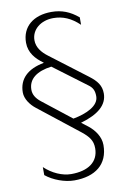

<svg xmlns="http://www.w3.org/2000/svg" viewBox="-96 -777 659 991"><g transform="rotate(-10 233.5 -281.5)"><path d="M367 -314C391 -297 398 -279 398 -251C398 -201 333 -171 262 -158L113 -275C86 -296 74 -318 74 -342C74 -399 119 -432 196 -442ZM89 -586C89 -533 122 -497 160 -470L161 -468C75 -452 28 -407 28 -336C28 -302 53 -268 80 -247L292 -80C328 -51 346 -28 346 12C346 84 290 122 202 122C155 122 103 99 63 61V103C102 135 162 157 212 157C322 157 391 104 391 3C391 -40 364 -78 331 -104L297 -130C391 -157 439 -199 439 -259C439 -301 418 -327 380 -356L189 -501C157 -525 134 -554 134 -591C134 -647 184 -687 249 -687C299 -687 342 -669 385 -628V-667C342 -703 299 -720 245 -720C151 -720 89 -670 89 -586Z"/></g></svg>

Font: Perun ExtraLight
Style: Regular
Weight: 200
Foundry: Copyright (c) Stefan Peev, Context Ltd, 2016
Version: Version 1.089